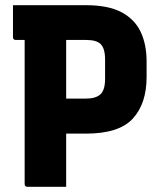

<svg xmlns="http://www.w3.org/2000/svg" viewBox="-20 -720 640 740"><path d="M235 0H86Q75 0 75 -11V-566H41Q30 -566 30 -577V-700H311Q397 -700 448 -673Q499 -646 522 -597.5Q545 -549 545 -483V-423Q545 -321 492 -263Q439 -205 311 -205H235ZM312 -566H235V-340H311Q349 -340 367 -356.5Q385 -373 385 -416V-490Q385 -533 368 -550Q352 -566 312 -566Z"/></svg>

Font: Recursive Mn Lnr St XBd
Style: Regular
Weight: 800
Monospace: yes
Version: Version 1.079;hotconv 1.0.112;makeotfexe 2.5.65598; ttfautoh